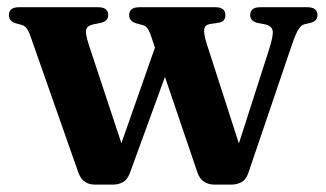

<svg xmlns="http://www.w3.org/2000/svg" viewBox="-20 -494 879 518"><path d="M285.5 4H236Q220.5 4 209 -3.5Q197.5 -11 191 -29.5L63 -394Q56.5 -412.5 51 -418.8Q45.5 -425 37.5 -427L21.5 -431.5Q4 -437.5 4 -453Q4 -474.5 31 -474.5H245Q272 -474.5 272 -453Q272 -437 251 -432L232.5 -428.5Q215.5 -425 212.5 -414.5Q209.5 -404 220 -372L307.5 -107.5L398 -365.5L387.5 -397Q381.5 -414 376.2 -419.5Q371 -425 362.5 -427L346 -431.5Q328.5 -437.5 328.5 -453Q328.5 -474.5 356 -474.5H561.5Q588 -474.5 588 -453Q588 -435.5 569 -432.5L546 -429Q533 -427 531 -415.2Q529 -403.5 538 -375L624.5 -107L707 -364Q718 -399 715.5 -411.8Q713 -424.5 694 -428.5L675.5 -432Q655 -437 655 -453Q655 -474.5 682 -474.5H809Q836.5 -474.5 836.5 -453Q836.5 -445.5 832.2 -440.2Q828 -435 816.5 -432L801 -428.5Q792 -426 784.8 -414Q777.5 -402 767.5 -373L649.5 -26Q643 -8.5 630.8 -2.2Q618.5 4 605 4H557.5Q542.5 4 530.5 -3.8Q518.5 -11.5 512.5 -29L425 -286.5L330 -26Q323 -8.5 311 -2.2Q299 4 285.5 4Z"/></svg>

Font: Fraunces 9pt S000 SemiBold
Style: Regular
Weight: 600
Version: Version 1.000; ttfautohint (v1.8.3)